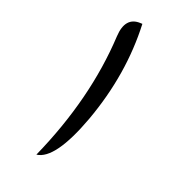

<svg xmlns="http://www.w3.org/2000/svg" viewBox="-224 -761 803 803"><g transform="rotate(45 178.0 -359.0)"><path d="M101.1 -709.5Q203.6 -512.2 224.6 -272Q243.2 -51.3 174.3 -9.3Q168.9 -334 62.5 -597.7Q29.3 -680.7 93.8 -706.5Z"/></g></svg>

Font: Gandom FD-WOL
Style: FD-WOL
Weight: 400
Foundry: DejaVu fonts team - Redesigned by Saber Rastikerdar - Based on Samim Font
Version: Version 0.6